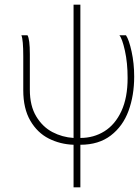

<svg xmlns="http://www.w3.org/2000/svg" viewBox="-20 -619 597 817"><path d="M293 -3Q236 -5 187.5 -29.5Q139 -54 109 -105.5Q79 -157 79 -235V-379Q79 -450 71 -469H97Q107 -452 107 -389V-237Q107 -169 134 -124Q161 -79 203 -57Q245 -35 293 -32V-599H322V-32Q379 -32 424.5 -60.5Q470 -89 496.5 -146Q523 -203 523 -287Q523 -352 511.5 -403.5Q500 -455 488 -469H516Q529 -450 540 -399.5Q551 -349 551 -293Q551 -213 527 -147.5Q503 -82 451.5 -42.5Q400 -3 322 -3V178H293Z"/></svg>

Font: LINE Seed Sans KR Thin
Style: Regular
Weight: 250
Designer: LINE BX Design & Sandoll Inc & Dalton Maag Ltd
Foundry: Sandoll Inc.
Version: Version 1.000